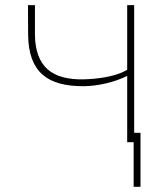

<svg xmlns="http://www.w3.org/2000/svg" viewBox="-20 -548 640 740"><path d="M497.1 0H470.2V-255.4Q432.1 -236.8 388.4 -226.6Q344.7 -216.3 303.2 -215.8Q251 -215.3 210.9 -226.1Q170.9 -236.8 143.8 -260.5Q116.7 -284.2 102.8 -322.3Q88.9 -360.4 88.4 -414.1L87.9 -528.3H114.7V-414.1Q115.2 -367.7 127.7 -334.5Q140.1 -301.3 163.8 -280.5Q187.5 -259.8 222.7 -250.5Q257.8 -241.2 303.2 -242.2Q321.3 -242.7 343 -244.6Q364.7 -246.6 387.2 -250.7Q409.7 -254.9 431.2 -261.7Q452.6 -268.6 470.2 -278.8V-528.3H497.1ZM521.5 171.9H495.1V-36.1H521.5Z"/></svg>

Font: Roboto Mono Thin
Style: Regular
Weight: 250
Designer: Google
Version: Version 2.000985; 2015; ttfautohint (v1.3)